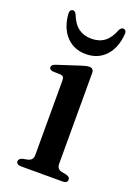

<svg xmlns="http://www.w3.org/2000/svg" viewBox="-130 -719 552 774"><g transform="rotate(20 146.0 -331.5)"><path d="M204 -452.5V-63.5Q204 -51 208.8 -44.8Q213.5 -38.5 223 -35.5L246.5 -31Q254 -28.5 258 -24.8Q262 -21 262 -14.5Q262 -8 256.8 -4Q251.5 0 242 0H62Q53 0 47.8 -4Q42.5 -8 42.5 -14.5Q42.5 -20.5 46.5 -24.2Q50.5 -28 57.5 -30.5L82.5 -35.5Q91.5 -38.5 96.5 -44.8Q101.5 -51 101.5 -63V-382.5Q101.5 -392.5 98 -397Q94.5 -401.5 86.5 -402.5L52 -403.5Q44.5 -405 41 -408Q37.5 -411 37.5 -416.5Q37.5 -422 41.8 -426Q46 -430 55.5 -433L150.5 -464Q163 -468 170.8 -469.8Q178.5 -471.5 185.5 -471.5Q194 -471.5 199 -466.5Q204 -461.5 204 -452.5ZM153 -580.5Q186.5 -580.5 209 -597.5Q231.5 -614.5 245.5 -651.5Q252 -663 260.5 -663Q267 -663 271 -658Q275 -653 274 -644Q269.5 -583.5 237 -549Q204.5 -514.5 153 -514.5Q102 -514.5 69.2 -549Q36.5 -583.5 32 -644Q31.5 -653 35.2 -658Q39 -663 45.5 -663Q54 -663 60 -651.5Q74.5 -614 97.5 -597.2Q120.5 -580.5 153 -580.5Z"/></g></svg>

Font: Fraunces 36pt
Style: Regular
Weight: 400
Version: Version 1.000;[b76b70a41]